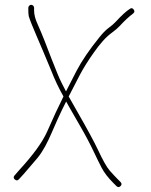

<svg xmlns="http://www.w3.org/2000/svg" viewBox="-20 -718 627 798"><path d="M535.5 -678.5C530.8 -684.8 525.5 -685.7 519.5 -681C504.9 -671.9 485.4 -654.1 461 -627.5C453.3 -619.2 442.8 -610.2 429.5 -600.5C416.8 -590.8 405.2 -578 392.3 -562C351.8 -512 320.4 -465.9 298.1 -423.5C282.9 -394.5 268.3 -366 254.3 -338C248.8 -348.7 242.1 -361.7 234.4 -377C226.6 -392.3 213.2 -424.7 194 -474C174.9 -523.3 157.3 -571.2 136.2 -617.7C126.5 -638.9 121.7 -657.6 121.7 -674V-686C121.7 -688.7 120.5 -691.3 118.2 -694C115.9 -696.7 113 -698 109.7 -698C106.4 -698 103.5 -696.7 101.2 -694C98.9 -691.3 97.7 -688.7 97.7 -686V-674C97.7 -665.3 98.4 -657.3 99.7 -650C109.7 -616.6 145.1 -540.9 193.5 -423C207.1 -387.6 223.9 -352.3 243.8 -317C222 -273.4 199.6 -225.2 176.5 -172.2C155.3 -124.3 114.9 -71.2 61.7 -13L40.7 11C35.4 17 35.7 22.7 41.7 28C47.7 33.3 53.4 33 58.7 27L79.7 4C93.7 -12 112.5 -34 136.2 -62C159.1 -90 177.1 -125.2 195.4 -167.5C213.6 -209.8 228 -241.7 238.5 -263C249 -284.3 254.5 -295.3 255 -296C256.5 -293.3 260.8 -285.7 267.8 -273C274.8 -260.3 289.5 -234.6 312.1 -195.9C334.7 -157.2 354.4 -119.9 371.3 -84C381.2 -62.7 391.6 -41.7 402.2 -21.2C412.8 -0.7 429.2 20.7 451.5 43L463.5 55C469.5 61 475.3 61.2 481 55.5C486.7 49.8 486.5 44 480.5 38L468.5 26C459.8 17.3 449.2 5.9 436.6 -8.2C424 -22.3 407.4 -51.9 386.3 -97C371.4 -128.7 343.3 -180.6 302 -252.7C280.4 -290.5 268.2 -311.9 265.5 -317C281 -347.7 296.5 -377.7 312 -407C327.5 -436.3 347.3 -467.9 371.5 -501.8C395.7 -535.6 418.1 -562.5 445.5 -582.5C458.8 -592.2 469.5 -601.3 477.5 -610C497.5 -631.7 516.2 -649 533.5 -662C539.5 -666.7 540.2 -672.2 535.5 -678.5Z"/></svg>

Font: Proton
Style: SeBdCnd
Weight: 500
Version: Version 1.017